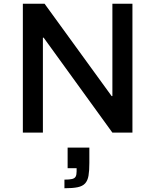

<svg xmlns="http://www.w3.org/2000/svg" viewBox="-20 -708 829 1025"><path d="M102 0V-688H218L576 -195H580V-688H687V0H580L213 -507H209V0ZM324 297V251Q351 251 365 247.5Q379 244 384 234.5Q389 225 389 207V190H341V80H457V162Q457 204 452.5 230Q448 256 434.5 271Q421 286 394.5 291.5Q368 297 324 297Z"/></svg>

Font: Saira SemiExpanded Medium
Style: Regular
Weight: 500
Width: 6
Designer: Hector Gatti with collaboration of the Omnibus-Type team
Foundry: Omnibus-Type
Version: Version 1.101